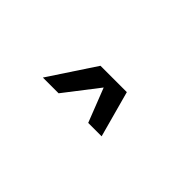

<svg xmlns="http://www.w3.org/2000/svg" viewBox="7 -948 587 587"><g transform="rotate(45 300.0 -655.0)"><path d="M359 -730 400 -580H342L299 -690L214 -580H146L245 -730Z"/></g></svg>

Font: MedMera Sans
Style: Italic
Weight: 400
Italic angle: -11°
Designer: Kasper Nordkvist
Foundry: UNCUT.wtf
Version: Version 1.300